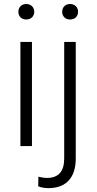

<svg xmlns="http://www.w3.org/2000/svg" viewBox="-20 -741 493 974"><path d="M73.2 -681.2C73.2 -659.2 87.9 -642.1 113.3 -642.1C138.2 -642.1 153.8 -659.2 153.8 -681.2C153.8 -703.1 138.2 -720.7 113.3 -720.7C87.9 -720.7 73.2 -703.1 73.2 -681.2ZM83.5 -528.3V0H142.1V-528.3ZM295.4 -681.2C295.4 -659.2 310.5 -642.1 335.4 -642.1C360.8 -642.1 376 -659.2 376 -681.2C376 -703.1 360.8 -720.7 335.4 -720.7C310.5 -720.7 295.4 -703.1 295.4 -681.2ZM305.7 63C305.7 128.9 276.4 161.6 218.3 161.6C204.1 161.6 186 158.7 174.8 155.3L173.8 204.1C189.9 210.4 207 213.4 225.6 213.4C315.4 213.4 364.3 160.2 364.3 63V-528.3H305.7Z"/></svg>

Font: Vazirmatn ExtraLight
Style: Regular
Weight: 200
Designer: Saber Rastikerdar
Foundry: Saber Rastikerdar
Version: Version 33.003